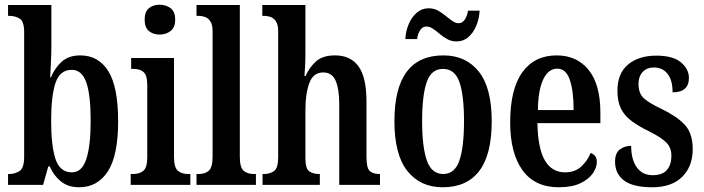

<svg xmlns="http://www.w3.org/2000/svg" viewBox="-20 -781 2973 811"><path d="M314 10Q268 10 237.5 -14.5Q207 -39 190 -78H184L162 0H14V-46H19Q43 -46 62.5 -58.5Q82 -71 82 -118V-646Q82 -690 63.5 -702Q45 -714 19 -714H14V-760H197V-581Q197 -554 195 -515.5Q193 -477 192 -454H195Q212 -495 241.5 -521Q271 -547 319 -547Q396 -547 437.5 -480.5Q479 -414 479 -269Q479 -124 435.5 -57Q392 10 314 10ZM284 -53Q326 -53 344.5 -109Q363 -165 363 -271Q363 -380 344.5 -433Q326 -486 283 -486Q233 -486 214.5 -431Q196 -376 196 -270Q196 -165 214.5 -109Q233 -53 284 -53Z M654 -635Q627 -635 609 -650Q591 -665 591 -698Q591 -732 609 -746.5Q627 -761 654 -761Q681 -761 700.5 -746.5Q720 -732 720 -698Q720 -665 700.5 -650Q681 -635 654 -635ZM532 0V-46H542Q569 -46 585.5 -59.5Q602 -73 602 -117V-421Q602 -463 586.5 -476.5Q571 -490 545 -490H534V-536H715V-119Q715 -74 731 -60Q747 -46 774 -46H784V0Z M810 0V-46H820Q846 -46 862 -60Q878 -74 878 -119V-649Q878 -677 868.5 -691Q859 -705 845.5 -709.5Q832 -714 820 -714H810V-760H993V-119Q993 -74 1009 -60Q1025 -46 1052 -46H1061V0Z M1089 0V-46H1095Q1120 -46 1137.5 -58.5Q1155 -71 1155 -117V-649Q1155 -677 1145.5 -691Q1136 -705 1122.5 -709.5Q1109 -714 1097 -714H1088V-760H1270V-555Q1270 -527 1268.5 -499.5Q1267 -472 1266 -460H1271Q1285 -494 1313.5 -520.5Q1342 -547 1395 -547Q1461 -547 1494.5 -500.5Q1528 -454 1528 -352V-118Q1528 -71 1542 -58.5Q1556 -46 1583 -46H1585V0H1413V-339Q1413 -404 1398 -439.5Q1383 -475 1345 -475Q1303 -475 1286.5 -430Q1270 -385 1270 -316V-113Q1270 -69 1286 -57.5Q1302 -46 1328 -46H1331V0Z M1850 10Q1755 10 1700.5 -59Q1646 -128 1646 -269Q1646 -547 1853 -547Q1948 -547 2002.5 -478.5Q2057 -410 2057 -269Q2057 -128 2004.5 -59Q1952 10 1850 10ZM1852 -46Q1901 -46 1920.5 -103Q1940 -160 1940 -269Q1940 -379 1920.5 -434.5Q1901 -490 1851 -490Q1802 -490 1782.5 -434.5Q1763 -379 1763 -269Q1763 -160 1783 -103Q1803 -46 1852 -46ZM1909 -606Q1887 -606 1869.5 -615.5Q1852 -625 1837.5 -637.5Q1823 -650 1809 -659.5Q1795 -669 1781 -669Q1764 -669 1754 -652.5Q1744 -636 1742 -616H1692Q1694 -650 1706.5 -679.5Q1719 -709 1740.5 -727.5Q1762 -746 1791 -746Q1812 -746 1829.5 -736.5Q1847 -727 1862 -714.5Q1877 -702 1890.5 -692.5Q1904 -683 1917 -683Q1934 -683 1944 -699.5Q1954 -716 1957 -736H2006Q2004 -701 1991.5 -671.5Q1979 -642 1958 -624Q1937 -606 1909 -606Z M2340 10Q2239 10 2187 -62Q2135 -134 2135 -264Q2135 -405 2186.5 -476Q2238 -547 2331 -547Q2417 -547 2466.5 -485.5Q2516 -424 2516 -305V-261H2250Q2252 -154 2281.5 -103.5Q2311 -53 2367 -53Q2408 -53 2434.5 -77Q2461 -101 2475 -135Q2486 -131 2493.5 -122Q2501 -113 2501 -97Q2501 -74 2484.5 -49.5Q2468 -25 2432.5 -7.5Q2397 10 2340 10ZM2403 -316Q2403 -396 2387 -443.5Q2371 -491 2334 -491Q2296 -491 2274.5 -445.5Q2253 -400 2252 -316Z M2735 10Q2654 10 2616 -18.5Q2578 -47 2578 -98Q2578 -135 2598.5 -150Q2619 -165 2646 -165Q2646 -108 2669.5 -74.5Q2693 -41 2737 -41Q2778 -41 2797 -63Q2816 -85 2816 -123Q2816 -157 2795 -178.5Q2774 -200 2724 -225Q2677 -248 2647 -270.5Q2617 -293 2602.5 -323Q2588 -353 2588 -398Q2588 -471 2633 -508.5Q2678 -546 2752 -546Q2823 -546 2856.5 -517.5Q2890 -489 2890 -452Q2890 -391 2821 -391Q2821 -443 2799.5 -469.5Q2778 -496 2742 -496Q2712 -496 2694.5 -477Q2677 -458 2677 -426Q2677 -388 2698 -367.5Q2719 -347 2774 -321Q2837 -291 2871.5 -255Q2906 -219 2906 -151Q2906 -78 2861.5 -34Q2817 10 2735 10Z"/></svg>

Font: Noto Serif Myanmar ExtraCondensed SemiBold
Style: Regular
Weight: 600
Width: 2
Designer: Ben Mitchell and the Monotype Design Team
Foundry: Monotype Imaging Inc.
Version: Version 2.106; ttfautohint (v1.8.4.7-5d5b)